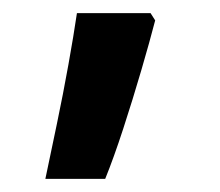

<svg xmlns="http://www.w3.org/2000/svg" viewBox="-20 -164 335 292"><path d="M49 108Q57 70 66.5 24.5Q76 -21 84 -65.5Q92 -110 97 -144H209L216 -133Q208 -102 195 -57.5Q182 -13 167.5 31.5Q153 76 140 108Z"/></svg>

Font: Noto Sans Syriac
Style: Bold
Weight: 700
Designer: Patrick Giasson and the Monotype Design Team
Foundry: Monotype Imaging Inc.
Version: Version 3.000; ttfautohint (v1.8.4.7-5d5b)